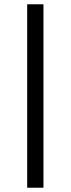

<svg xmlns="http://www.w3.org/2000/svg" viewBox="-20 -748 330 897"><path d="M107 -728H183V129H107Z"/></svg>

Font: Maitree
Style: Regular
Weight: 400
Designer: CadsonDemak Team
Foundry: CadsonDemak
Version: Version 1.000